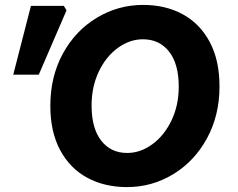

<svg xmlns="http://www.w3.org/2000/svg" viewBox="-20 -749 970 782"><path d="M185 -318Q185 -437 236 -530.5Q287 -624 374 -676.5Q461 -729 563 -729Q654 -729 724 -691Q794 -653 834 -578.5Q874 -504 874 -397Q874 -279 823 -185.5Q772 -92 685.5 -39.5Q599 13 497 13Q406 13 335.5 -25Q265 -63 225 -137.5Q185 -212 185 -318ZM708 -396Q708 -489 668.5 -539Q629 -589 562 -589Q508 -589 459.5 -553.5Q411 -518 382 -456.5Q353 -395 353 -319Q353 -227 392 -176.5Q431 -126 498 -126Q552 -126 600.5 -161.5Q649 -197 678.5 -258.5Q708 -320 708 -396ZM106 -725H240L251 -707L138 -445H34Z"/></svg>

Font: Nebula Sans Bold
Style: Regular
Weight: 700
Italic angle: -9°
Designer: Paul D. Hunt for Adobe (as Source Sans)
Foundry: Nebula Entertainment & Broadcasting LLC
Version: Version 1.010